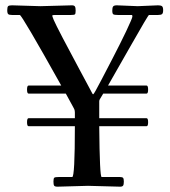

<svg xmlns="http://www.w3.org/2000/svg" viewBox="-20 -692 637 718"><path d="M309.1 2.9 195.1 6.1Q185.1 6.1 182.5 2.3Q179.9 -1.5 179.9 -13.3Q179.9 -25.1 183.2 -27.6Q186.5 -30 199 -30H250Q260 -30 260 -220H86.9Q81.1 -220 81.1 -235Q81.1 -250 86.9 -250H260V-271Q260 -273.7 259.6 -276Q259.3 -278.3 259 -279.9Q258.8 -281.5 257.8 -283.6Q256.8 -285.6 256.3 -286.6Q255.1 -289.8 252.9 -293L226.1 -342H86.9Q81.1 -342 81.1 -357.1Q81.1 -372.1 86.9 -372.1H209Q61.5 -636 54 -636H24.9Q14.6 -636 10.9 -639Q7.1 -642.1 7.1 -654.1Q7.1 -666 10.6 -669.1Q14.2 -672.1 24.9 -672.1L131.1 -668.9L249 -672.1Q257.3 -672.1 260.1 -667.8Q262.9 -663.6 262.9 -652.1Q262.9 -640.6 260.1 -638.3Q257.3 -636 245.1 -636H186Q176.8 -636 175.7 -634.3Q174.6 -632.6 180.9 -617.4Q187.3 -602.3 215.1 -549Q242.9 -495.6 277.6 -431.4Q312.3 -367.2 316.5 -358.9Q320.8 -350.6 322.9 -346.8Q325 -343 325.9 -341.3Q326.9 -339.6 328.6 -339.4Q331.3 -339.4 358.9 -392.6Q386.5 -445.8 401.9 -475.3Q417.2 -504.9 429.2 -528.9Q441.2 -553 452.1 -575.7Q475.1 -624.3 475.1 -630.1Q475.1 -636 472.9 -636H420.9Q408 -636 403.9 -638.4Q399.9 -640.9 399.9 -652.3Q399.9 -663.8 403.2 -668Q406.5 -672.1 417 -672.1L495.1 -668.9L571 -672.1Q581.5 -672.1 585.8 -668.8Q590.1 -665.5 590.1 -653.9Q590.1 -642.3 585.8 -639.2Q581.5 -636 571 -636H537.1Q534.2 -636 468 -519.4Q401.9 -402.8 384 -372.1H528.1Q533.9 -372.1 533.9 -357.1Q533.9 -342 528.1 -342H366L354 -322Q351.1 -318.1 351.1 -313V-250H528.1Q533.9 -250 533.9 -235Q533.9 -220 528.1 -220H351.1Q352.8 -30 360.1 -30H429Q437.7 -30 440.4 -26.6Q443.1 -23.2 443.1 -12.7Q443.1 -2.2 440.4 2Q437.7 6.1 429 6.1Z"/></svg>

Font: Fanwood Text
Style: Regular
Weight: 400
Version: Version 1.1001